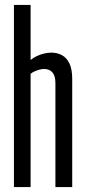

<svg xmlns="http://www.w3.org/2000/svg" viewBox="-20 -760 349 780"><path d="M36.6 0V-740H104.3V-516.4Q116.2 -525.9 130.1 -532.4Q144 -539 159.4 -542.6Q174.7 -546.2 188.5 -546.2Q212.8 -546.2 232 -535.6Q251.2 -525.1 262.3 -501.8Q273.4 -478.4 273.4 -438.6V0H205.1V-422.4Q205.1 -451.4 193.2 -465.6Q181.3 -479.8 158.6 -479.8Q150.9 -479.8 141 -477.2Q131 -474.5 121.1 -470.3Q111.2 -466.1 104.3 -460V0Z"/></svg>

Font: Georama ExtraCondensed Thin
Style: Regular
Weight: 100
Width: 2
Designer: Jean-Baptiste Levee
Foundry: Production Type
Version: Version 1.001